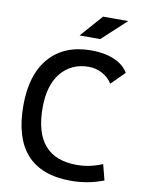

<svg xmlns="http://www.w3.org/2000/svg" viewBox="-97 -961 780 1037"><g transform="rotate(10 293.0 -442.5)"><path d="M365.2 9.8Q42 9.8 42 -347.7Q42 -517.1 123.5 -610.1Q205.1 -703.1 353.5 -703.1Q425.3 -703.1 478.5 -680.4Q531.7 -657.7 556.2 -615.7L483.9 -543.9Q461.9 -577.1 428 -595.2Q394 -613.3 354.5 -613.3Q260.3 -613.3 203.4 -545.4Q146.5 -477.5 146.5 -352.5Q146.5 -80.1 381.8 -80.1Q452.6 -80.1 521.5 -109.4L543.9 -23.4Q459 9.8 365.2 9.8ZM275.4 -771.5 382.8 -893.6H520.5L388.7 -771.5Z"/></g></svg>

Font: Cascadia Code NF
Style: Regular
Weight: 400
Monospace: yes
Designer: Aaron Bell
Foundry: Saja Typeworks
Version: Version 2404.023; ttfautohint (v1.8.4)